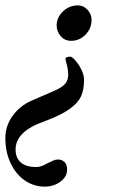

<svg xmlns="http://www.w3.org/2000/svg" viewBox="-35 -517 419 715"><path d="M278 -219Q278 -184 267 -159Q256 -134 224 -111Q192 -88 130 -65Q23 -28 23 40Q23 71 42.5 88Q62 105 100 105Q114 105 128 98Q142 91 146 89Q149 88 160 82.5Q171 77 181 77Q196 77 205.5 86.5Q215 96 215 114Q215 141 190 159.5Q165 178 131 178Q91 178 57.5 155Q24 132 4.5 90.5Q-15 49 -15 -3Q-15 -48 11.5 -85Q38 -122 80 -141L172 -181Q199 -194 209 -206.5Q219 -219 219 -240Q219 -252 215 -272Q214 -277 211.5 -285Q209 -293 209 -297Q209 -306 227 -306Q233 -306 245.5 -292Q258 -278 268 -258Q278 -238 278 -219ZM306 -443Q306 -411 283.5 -388Q261 -365 230 -365Q206 -365 191 -382.5Q176 -400 176 -422Q176 -452 199.5 -474.5Q223 -497 255 -497Q276 -497 291 -480.5Q306 -464 306 -443Z"/></svg>

Font: EB Garamond SemiBold
Style: Italic
Weight: 600
Italic angle: -17.2°
Designer: Georg Duffner and Octavio Pardo
Foundry: Georg Duffner
Version: Version 1.000